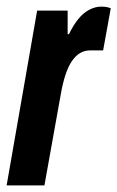

<svg xmlns="http://www.w3.org/2000/svg" viewBox="-23 -559 354 579"><path d="M-3 0 89 -527H181V-456H185Q198 -483 213 -501.5Q228 -520 246 -529.5Q264 -539 282 -539Q290 -539 297 -538Q304 -537 311 -534L288 -407H249Q232 -407 218.5 -399Q205 -391 194 -375Q183 -359 174.5 -333.5Q166 -308 160 -273L111 0Z"/></svg>

Font: Archivo ExtraCondensed
Style: Bold Italic
Weight: 700
Width: 2
Italic angle: -10°
Designer: Hector Gatti
Foundry: Omnibus-Type
Version: Version 2.001